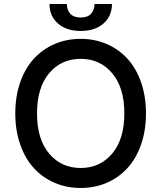

<svg xmlns="http://www.w3.org/2000/svg" viewBox="-20 -932 808 962"><path d="M384.3 9.8Q313.5 9.8 253.4 -16.1Q193.4 -42 149.7 -89.6Q106 -137.2 81.3 -207.8Q56.6 -278.3 56.6 -363.8Q56.6 -449.2 81.3 -519.8Q106 -590.3 149.7 -637.9Q193.4 -685.5 253.4 -711.4Q313.5 -737.3 384.3 -737.3Q454.6 -737.3 514.6 -711.4Q574.7 -685.5 618.4 -637.9Q662.1 -590.3 686.8 -519.8Q711.4 -449.2 711.4 -363.8Q711.4 -278.3 686.8 -207.8Q662.1 -137.2 618.4 -89.6Q574.7 -42 514.6 -16.1Q454.6 9.8 384.3 9.8ZM384.3 -637.2Q287.1 -637.2 226.3 -565.2Q165.5 -493.2 165.5 -363.8Q165.5 -234.4 226.3 -162.4Q287.1 -90.3 384.3 -90.3Q481 -90.3 542 -162.4Q603 -234.4 603 -363.8Q603 -493.2 542 -565.2Q481 -637.2 384.3 -637.2ZM453.6 -912.1H541Q541 -851.6 498.5 -814.2Q456.1 -776.9 384.3 -776.9Q313 -776.9 270.5 -814.2Q228 -851.6 228 -912.1H314.9Q314.9 -882.8 332 -863.5Q349.1 -844.2 384.3 -844.2Q419.4 -844.2 436.5 -863.5Q453.6 -882.8 453.6 -912.1Z"/></svg>

Font: Karasuma Gothic
Style: Regular
Weight: 500
Designer: Rasmus Andersson / Ryoko Nishizuka
Foundry: Genbu
Version: Version 1.00